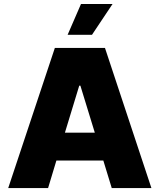

<svg xmlns="http://www.w3.org/2000/svg" viewBox="-20 -949 807 969"><path d="M21.5 0 256.8 -707H509.8L744.1 0H543.9L501.5 -138.7H264.6L222.7 0ZM458.5 -279.3 385.7 -516.6H379.9L307.6 -279.3ZM388.7 -928.7H547.9L444.3 -773.4H321.3Z"/></svg>

Font: Pretendard GOV Black
Style: Regular
Weight: 900
Designer: Base glyphs from Inter by Rasmus Andersson; Hangeul glyphs from Noto Sans CJK(Source Han Sans) by Jang Soo-young and Kan
Foundry: Kil Hyung-jin
Version: Version 1.309